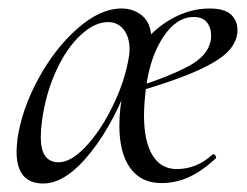

<svg xmlns="http://www.w3.org/2000/svg" viewBox="-20 -419 581 452"><path d="M19 -62Q19 -71 21 -91Q31 -161 70 -233Q109 -305 162.5 -352Q216 -399 266 -399Q293 -399 313 -383.5Q333 -368 336 -336L318 -301Q302 -272 291 -246Q251 -132 193 -59.5Q135 13 82 13Q19 13 19 -62ZM282 -277Q285 -291 285 -303Q285 -331 271.5 -349Q258 -367 234 -367Q203 -367 170 -336.5Q137 -306 112.5 -253Q88 -200 79 -136Q76 -114 76 -96Q76 -37 118 -37Q147 -37 181.5 -73.5Q216 -110 244 -166.5Q272 -223 282 -277ZM261 -123Q261 -165 271 -211L307 -305Q341 -351 384.5 -375Q428 -399 473 -399Q508 -399 523.5 -385Q539 -371 539 -348Q539 -322 518.5 -299.5Q498 -277 446.5 -253.5Q395 -230 303 -203L304 -215Q376 -238 422.5 -262.5Q469 -287 476 -323Q477 -327 477 -336Q477 -354 467 -366.5Q457 -379 436 -379Q396 -379 365 -333Q334 -287 324 -215Q319 -173 319 -148Q319 -86 339 -53.5Q359 -21 396 -21Q443 -21 480 -55L482 -56Q485 -56 487.5 -52Q490 -48 488 -46Q454 -15 423.5 -1.5Q393 12 360 12Q312 12 286.5 -23.5Q261 -59 261 -123Z"/></svg>

Font: Cormorant Garamond
Style: Italic
Weight: 400
Italic angle: -10°
Designer: Christian Thalmann (Catharsis Fonts)
Foundry: Catharsis Fonts
Version: Version 4.000